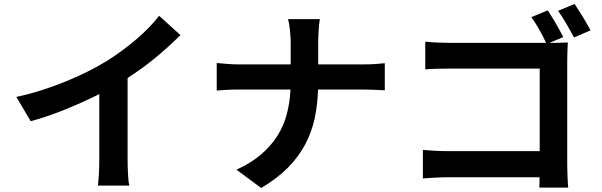

<svg xmlns="http://www.w3.org/2000/svg" viewBox="-20 -887 3020 963"><path d="M620 -87Q620 -70 620.5 -51Q621 -32 622 -14Q623 4 624.5 19.5Q626 35 629 44H471Q472 35 473.5 19.5Q475 4 476 -14Q477 -32 477.5 -51Q478 -70 478 -87V-415Q400 -376 311 -339.5Q222 -303 134 -279L62 -401Q128 -415 191.5 -435.5Q255 -456 313.5 -480Q372 -504 423.5 -530Q475 -556 517 -582Q555 -606 592.5 -633.5Q630 -661 664.5 -690.5Q699 -720 728 -750Q757 -780 778 -808L885 -711Q828 -654 761.5 -599Q695 -544 620 -496Z M1801 -564Q1836 -564 1865 -566Q1894 -568 1910 -570V-434Q1894 -435 1862 -436.5Q1830 -438 1800 -438H1575Q1573 -363 1558.5 -294.5Q1544 -226 1511.5 -164Q1479 -102 1425 -47Q1371 8 1290 56L1166 -36Q1239 -69 1289.5 -112.5Q1340 -156 1372 -207Q1404 -258 1419 -316.5Q1434 -375 1437 -438H1182Q1149 -438 1119.5 -436.5Q1090 -435 1067 -433V-571Q1090 -569 1119 -566.5Q1148 -564 1178 -564H1438V-674Q1438 -687 1437 -702.5Q1436 -718 1434.5 -733.5Q1433 -749 1430.5 -764Q1428 -779 1425 -791H1584Q1582 -779 1580.5 -763.5Q1579 -748 1578 -732Q1577 -716 1576.5 -700.5Q1576 -685 1576 -673V-564Z M2825 -64Q2825 -51 2825.5 -35Q2826 -19 2826.5 -3Q2827 13 2828 28Q2829 43 2830 54H2685Q2686 42 2686 29Q2686 16 2686 2H2229Q2214 2 2197 2.5Q2180 3 2162.5 4Q2145 5 2129 6Q2113 7 2101 8V-135Q2127 -133 2159 -131Q2191 -129 2225 -129H2687V-543H2237Q2205 -543 2169.5 -542Q2134 -541 2113 -539V-678Q2142 -675 2176.5 -673.5Q2211 -672 2237 -672H2719Q2705 -703 2684.5 -739Q2664 -775 2645 -801L2727 -835Q2736 -821 2747 -804Q2758 -787 2768.5 -768.5Q2779 -750 2788.5 -732.5Q2798 -715 2805 -701L2736 -672H2741Q2763 -672 2789 -672.5Q2815 -673 2828 -674Q2827 -657 2826 -630.5Q2825 -604 2825 -582ZM2862 -867Q2871 -853 2882 -836Q2893 -819 2904 -801Q2915 -783 2925 -765.5Q2935 -748 2942 -735L2859 -699Q2851 -714 2841 -732Q2831 -750 2820.5 -768Q2810 -786 2799.5 -802.5Q2789 -819 2779 -833Z"/></svg>

Font: SpoqaHanSansJP-Bold
Style: Regular
Weight: 700
Designer: [Source Han Sans]
Ryoko NISHIZUKA  (kana & ideographs); Paul D. Hunt (Latin, Greek & Cyrillic); Wenlong ZHANG  (bopomofo
Foundry: Spoqa (http://bi.spoqa.com)
Version: Version 1.002.20150607